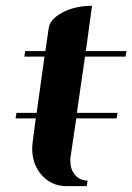

<svg xmlns="http://www.w3.org/2000/svg" viewBox="-20 -635 451 655"><path d="M33.2 -231 36.1 -250H105L131.8 -441.9H63L65.9 -460.9H134.8L146 -538.1Q150.4 -569.8 193.8 -592.8Q236.8 -615.2 293.9 -615.2L272.9 -460.9H411.1L408.2 -441.9H270L242.2 -250H380.9L377.9 -231H240.2L220.2 -96.2Q219.7 -94.2 219.7 -91.8Q219.7 -89.4 220 -86.9Q220.2 -84.5 220.2 -83Q220.2 -59.6 232.9 -42Q250 -19 278.8 -19L275.9 0H207Q150.9 0 116.2 -44.9Q89.8 -80.1 89.8 -127.9Q89.8 -136.2 91.8 -153.8L102.1 -231Z"/></svg>

Font: Hjet
Style: Italic
Weight: 400
Designer: T. Christopher White
Version: Version 1.2